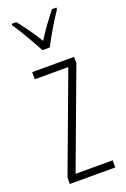

<svg xmlns="http://www.w3.org/2000/svg" viewBox="-148 -812 563 861"><g transform="rotate(-20 133.5 -382.0)"><path d="M245 0H28V-30L201 -495H41V-529H241V-499L68 -34H245ZM118 -606Q105 -630 89 -658.5Q73 -687 57 -713Q41 -739 29 -756V-764H51Q70 -740 93 -708Q116 -676 135 -644Q156 -677 175.5 -704Q195 -731 221 -764H242V-756Q220 -724 195.5 -682.5Q171 -641 153 -606Z"/></g></svg>

Font: Noto Sans Gujarati UI ExtraCondensed ExtraLight
Style: Regular
Weight: 200
Width: 2
Designer: Jelle Bosma - Monotype Design Team, Universal Thirst
Foundry: Monotype Imaging Inc.
Version: Version 2.106; ttfautohint (v1.8.4.7-5d5b)